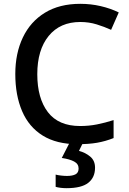

<svg xmlns="http://www.w3.org/2000/svg" viewBox="-20 -744 674 1004"><path d="M400 -629Q294 -629 234.5 -556Q175 -483 175 -356Q175 -230 230.5 -157.5Q286 -85 399 -85Q445 -85 487.5 -93.5Q530 -102 574 -116V-22Q531 -5 487.5 2.5Q444 10 386 10Q276 10 203.5 -35Q131 -80 95.5 -163Q60 -246 60 -357Q60 -465 99.5 -548Q139 -631 215 -677.5Q291 -724 400 -724Q455 -724 506.5 -712Q558 -700 601 -679L561 -588Q526 -604 485.5 -616.5Q445 -629 400 -629ZM477 133Q477 184 441.5 212Q406 240 328 240Q311 240 296 238Q281 236 271 233V169Q282 172 299 174Q316 176 330 176Q359 176 375 167.5Q391 159 391 137Q391 113 367.5 100.5Q344 88 303 82L345 0H415L393 45Q427 54 452 75Q477 96 477 133Z"/></svg>

Font: Noto Sans NKo Unjoined Medium
Style: Regular
Weight: 500
Designer: Monotype Design Team
Foundry: Monotype Imaging Inc.
Version: Version 2.004